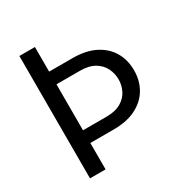

<svg xmlns="http://www.w3.org/2000/svg" viewBox="-165 -838 922 966"><g transform="rotate(-30 295.5 -355.5)"><path d="M81.5 -710.9H171.9V-567.9H307.6Q384.8 -567.9 437.7 -541Q490.7 -514.2 518.1 -467.3Q545.4 -420.4 545.4 -360.4Q545.4 -300.8 518.1 -253.9Q490.7 -207 437.7 -180.2Q384.8 -153.3 307.6 -153.3H171.9V0H81.5ZM307.6 -494.1H171.9V-227.1H307.6Q360.4 -227.1 392.8 -246.3Q425.3 -265.6 440.2 -295.9Q455.1 -326.2 455.1 -359.4Q455.1 -393.6 440.2 -424.3Q425.3 -455.1 392.8 -474.6Q360.4 -494.1 307.6 -494.1Z"/></g></svg>

Font: Vazirmatn UI
Style: Regular
Weight: 400
Designer: Saber Rastikerdar
Foundry: Saber Rastikerdar
Version: Version 33.003